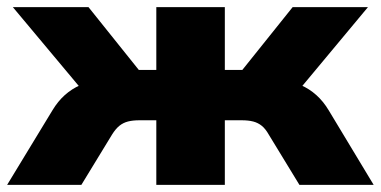

<svg xmlns="http://www.w3.org/2000/svg" viewBox="-28 -518 1067 538"><path d="M-8 0 119 -209Q134 -234 153.5 -251.5Q173 -269 197 -279.5Q221 -290 250 -293L228 -235L8 -498H220L361 -322H410V-498H602V-322H651L792 -498H1003L784 -235L762 -293Q791 -290 815 -279.5Q839 -269 858.5 -251.5Q878 -234 893 -209L1019 0H811L725 -141Q716 -157 705.5 -165.5Q695 -174 681.5 -177.5Q668 -181 649 -181H602V0H410V-181H363Q344 -181 330.5 -177.5Q317 -174 306.5 -165.5Q296 -157 286 -141L200 0Z"/></svg>

Font: Nunito Sans 10pt SemiExpanded Black
Style: Regular
Weight: 900
Width: 6
Designer: Vernon Adams
Foundry: Vernon Adams
Version: Version 3.101;gftools[0.9.27]